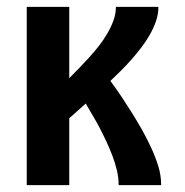

<svg xmlns="http://www.w3.org/2000/svg" viewBox="-20 -540 540 560"><path d="M58 0V-520H182V-312Q197 -327 211.5 -342Q226 -357 240.5 -373Q255 -389 268 -405.5Q281 -422 292 -440.5Q303 -459 310.5 -479Q318 -499 318 -520H442Q442 -498 434.5 -477Q427 -456 416 -437Q405 -418 391.5 -400.5Q378 -383 363.5 -366.5Q349 -350 333.5 -334.5Q318 -319 302 -304Q319 -281 335 -257Q351 -233 366 -209Q381 -185 395 -160Q409 -135 421 -109Q433 -83 441.5 -56Q450 -29 450 0H326Q326 -22 321 -43Q316 -64 308.5 -84Q301 -104 292 -123.5Q283 -143 273 -162.5Q263 -182 252 -200.5Q241 -219 230 -238Q218 -227 206 -216.5Q194 -206 182 -195V0Z"/></svg>

Font: Iosevka Curly Extrabold
Style: Regular
Weight: 800
Monospace: yes
Designer: Belleve Invis
Foundry: Belleve Invis
Version: Version 22.1.2; ttfautohint (v1.8.4)